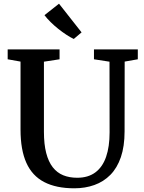

<svg xmlns="http://www.w3.org/2000/svg" viewBox="-20 -1010 778 1038"><path d="M382 8Q283.5 8 218.8 -25.8Q154 -59.5 122.5 -129.8Q91 -200 91 -309V-677L21.5 -689.5V-743H302V-689.5L217.5 -676.5V-297.5Q217.5 -230 229.8 -182.8Q242 -135.5 265.2 -105.8Q288.5 -76 321.8 -62.5Q355 -49 397.5 -49Q456.5 -49 495.5 -78Q534.5 -107 553.5 -162Q572.5 -217 572.5 -294L572 -676.5L488 -689.5V-743H725V-689.5L654 -677L653.5 -300Q653.5 -219 633.5 -160.5Q613.5 -102 576.8 -64.8Q540 -27.5 490.2 -9.8Q440.5 8 382 8ZM378.5 -799.5Q360.5 -808 338.8 -822.2Q317 -836.5 295 -854Q273 -871.5 253.5 -890.8Q234 -910 220.5 -928L299 -990L421 -835L379 -799.5Z"/></svg>

Font: Merriweather 24pt SemiBold
Style: Regular
Weight: 600
Designer: Eben Sorkin
Foundry: Eben Sorkin
Version: Version 2.100